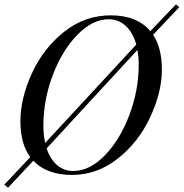

<svg xmlns="http://www.w3.org/2000/svg" viewBox="-40 -793 847 886"><path d="M297.9 -3.9Q373.5 -3.9 443.6 -75.9Q513.7 -147.9 556.9 -262.2Q600.1 -376.5 600.1 -495.1Q600.1 -531.2 594.2 -562.5L175.3 -108.4Q191.4 -58.6 223.4 -31.2Q255.4 -3.9 297.9 -3.9ZM461.9 -704.1Q386.7 -704.1 316.7 -632.1Q246.6 -560.1 203.4 -445.8Q160.2 -331.5 160.2 -212.9Q160.2 -169.9 168.5 -133.3L588.9 -587.4Q573.2 -643.1 540 -673.6Q506.8 -704.1 461.9 -704.1ZM113.8 -51.3 -2.9 73.2 -20 59.1 99.6 -67.9Q54.2 -128.9 54.2 -234.1Q54.2 -339.4 107.4 -455.1Q160.6 -570.8 256.1 -646.5Q351.6 -722.2 471.7 -722.2Q591.8 -722.2 653.8 -649.4L772 -772.9L787.1 -759.8L666.5 -632.3Q707 -572.8 707 -470.5Q707 -368.2 653.3 -252.7Q599.6 -137.2 503.9 -61.5Q408.2 14.2 292 14.2Q175.8 14.2 113.8 -51.3Z"/></svg>

Font: PlayfairDisplay-Italic
Style: Italic
Weight: 400
Italic angle: -14°
Designer: Claus Eggers Sørensen
Foundry: Claus Eggers Sørensen
Version: Version 1.002;PS 001.002;hotconv 1.0.70;makeotf.lib2.5.58329